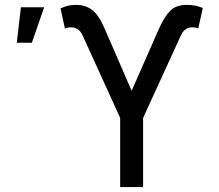

<svg xmlns="http://www.w3.org/2000/svg" viewBox="-20 -757 885 777"><path d="M466.3 0V-279.8L314.5 -613.3Q299.3 -646.5 267.6 -646.5Q261.2 -646.5 253.9 -645.3Q246.6 -644 242.7 -641.6L225.1 -722.7Q241.7 -731 256.1 -734.1Q270.5 -737.3 288.6 -737.3Q324.7 -737.3 352.1 -717.3Q379.4 -697.3 403.3 -641.6L512.7 -389.6L623.5 -641.1Q644 -687.5 667.7 -712.4Q691.4 -737.3 737.3 -737.3Q770.5 -737.3 800.8 -724.6L782.2 -641.6Q779.3 -644 772.2 -645.3Q765.1 -646.5 758.3 -646.5Q727.1 -646.5 711.9 -613.3L559.1 -279.8V0ZM47.9 -584 64.5 -727.5H158.7L108.9 -584Z"/></svg>

Font: Inter-Regular
Style: Regular
Weight: 400
Designer: Rasmus Andersson
Foundry: rsms
Version: Version 4.000;git-a52131595